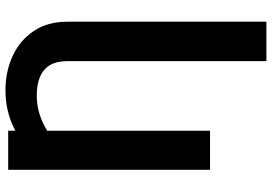

<svg xmlns="http://www.w3.org/2000/svg" viewBox="-164 -613 980 692"><g transform="rotate(-90 326.0 -267.0)"><path d="M593.8 203.1H451.7V-514.2Q451.7 -552.7 437.3 -576.9Q422.9 -601.1 395.3 -612.8Q367.7 -624.5 328.1 -624.5Q269.5 -624.5 216.3 -595.7Q163.1 -566.9 117.2 -513.2V-639.2Q161.1 -684.6 219.7 -710.9Q278.3 -737.3 346.7 -737.3Q414.6 -737.3 470.7 -711.2Q526.9 -685.1 560.3 -635.3Q593.8 -585.4 593.8 -514.2ZM200.7 -727.5V0H60.1V-727.5Z"/></g></svg>

Font: Inter Cardless Tabular Bold
Style: Bold
Weight: 700
Designer: Rasmus Andersson
Foundry: rsms
Version: Version 4.000;git-4fc901f